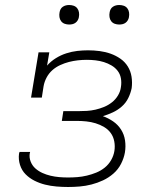

<svg xmlns="http://www.w3.org/2000/svg" viewBox="-20 -739 640 767"><path d="M252 8Q229 8 205.5 6Q182 4 160 -1.5Q138 -7 118 -17Q98 -27 82.5 -42.5Q67 -58 60 -80Q53 -102 56 -125Q57 -127 57 -128.5Q57 -130 58 -132H100Q100 -131 100 -129.5Q100 -128 99 -127Q96 -110 102.5 -93.5Q109 -77 121.5 -66Q134 -55 149.5 -48Q165 -41 182 -37Q199 -33 216.5 -31.5Q234 -30 252 -30Q271 -30 289.5 -31.5Q308 -33 327 -37.5Q346 -42 364.5 -49.5Q383 -57 398.5 -69.5Q414 -82 424 -99.5Q434 -117 437 -136Q440 -155 436.5 -174Q433 -193 422.5 -207.5Q412 -222 396 -231.5Q380 -241 362 -246.5Q344 -252 325 -254Q306 -256 286 -256H227L233 -295H293Q310 -295 327 -296Q344 -297 361.5 -301Q379 -305 396 -312Q413 -319 427.5 -330.5Q442 -342 451.5 -358Q461 -374 463 -391Q466 -409 463 -426Q460 -443 450 -456Q440 -469 425.5 -477.5Q411 -486 395 -491Q379 -496 361.5 -498Q344 -500 327 -500Q309 -500 291 -498Q273 -496 255.5 -491.5Q238 -487 220.5 -479Q203 -471 189 -458.5Q175 -446 166 -429Q157 -412 154 -394L147 -349H104L134 -530H177L168 -477Q183 -494 203 -506.5Q223 -519 245 -526Q267 -533 288.5 -535.5Q310 -538 332 -538Q355 -538 378 -535Q401 -532 422 -524.5Q443 -517 461 -504.5Q479 -492 490.5 -473.5Q502 -455 505.5 -432.5Q509 -410 506 -387Q502 -367 492.5 -347.5Q483 -328 466.5 -313.5Q450 -299 430.5 -290Q411 -281 391 -275Q413 -267 432 -254Q451 -241 463.5 -221.5Q476 -202 479.5 -178Q483 -154 479 -130Q475 -107 463.5 -84.5Q452 -62 433 -45.5Q414 -29 391.5 -18.5Q369 -8 345.5 -2Q322 4 298.5 6Q275 8 252 8ZM456 -641Q447 -641 438.5 -644Q430 -647 424.5 -654Q419 -661 417.5 -670.5Q416 -680 418 -690Q419 -696 422 -702Q425 -708 431 -712Q437 -716 443.5 -717.5Q450 -719 456 -719Q466 -719 474.5 -716Q483 -713 488.5 -706Q494 -699 495.5 -689.5Q497 -680 495 -670Q494 -664 490.5 -658Q487 -652 481.5 -648Q476 -644 469.5 -642.5Q463 -641 456 -641ZM256 -641Q247 -641 238.5 -644Q230 -647 224.5 -654Q219 -661 217.5 -670.5Q216 -680 218 -690Q219 -696 222 -702Q225 -708 231 -712Q237 -716 243.5 -717.5Q250 -719 256 -719Q266 -719 274.5 -716Q283 -713 288.5 -706Q294 -699 295.5 -689.5Q297 -680 295 -670Q294 -664 290.5 -658Q287 -652 281.5 -648Q276 -644 269.5 -642.5Q263 -641 256 -641Z"/></svg>

Font: Iosevka Slab XLtExObl
Style: Regular
Weight: 200
Width: 7
Italic angle: -9°
Monospace: yes
Designer: Belleve Invis
Foundry: Belleve Invis
Version: Version 11.1.1; ttfautohint (v1.8.3)